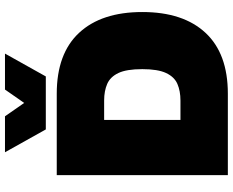

<svg xmlns="http://www.w3.org/2000/svg" viewBox="-104 -854 957 790"><g transform="rotate(-90 375.0 -458.5)"><path d="M550 -917 456 -749H238L144 -917H292L347 -838L402 -917ZM385 -704Q550 -704 635.5 -612Q721 -520 721 -352Q721 -184 635.5 -92Q550 0 385 0H50V-704ZM357 -195Q396 -195 425 -207.5Q454 -220 470 -254Q486 -288 486 -352Q486 -417 470 -450.5Q454 -484 425 -496.5Q396 -509 357 -509H277V-195Z"/></g></svg>

Font: Prodigy Sans Black
Style: Regular
Weight: 900
Designer: Wei Huang
Foundry: Wei Huang
Version: Version 1.003; ttfautohint (v1.8.3)